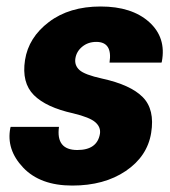

<svg xmlns="http://www.w3.org/2000/svg" viewBox="-20 -558 522 588"><path d="M475.6 -369.1 474.6 -366.2H315.4Q325.2 -429.7 274.9 -429.7Q250 -429.7 232.2 -415.3Q214.4 -400.9 210.9 -379.4Q207.5 -357.9 223.4 -343.5Q239.3 -329.1 292.5 -317.4Q379.9 -298.3 417.2 -260.5Q454.6 -222.7 442.9 -150.9Q431.2 -79.1 365.2 -34.4Q299.3 10.3 201.2 10.3Q103 10.3 50.8 -44.9Q-1.5 -100.1 11.7 -166.5L12.7 -169.4H160.6Q150.9 -98.6 216.8 -98.6Q277.8 -98.6 286.1 -148.4Q289.1 -168.5 272 -183.6Q254.9 -198.7 204.1 -210.9Q121.6 -229 83.7 -266.8Q45.9 -304.7 56.6 -374Q67.4 -443.4 129.9 -490.7Q192.4 -538.1 288.1 -538.1Q383.8 -538.1 436.8 -490.5Q489.7 -442.9 475.6 -369.1Z"/></svg>

Font: Roboto-BlackItalic
Style: Italic
Weight: 900
Italic angle: -12°
Designer: Google
Version: Version 1.100141; 2013